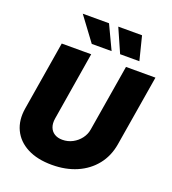

<svg xmlns="http://www.w3.org/2000/svg" viewBox="-167 -1073 1080 1208"><g transform="rotate(20 372.5 -469.0)"><path d="M319.3 11.2Q221.7 11.2 154.5 -23.7Q87.4 -58.6 57.6 -121.1Q27.8 -183.6 41.5 -265.6L117.7 -727.5H314.9L239.7 -269.5Q234.4 -235.8 243.7 -211.2Q252.9 -186.5 274.7 -173.1Q296.4 -159.7 327.6 -159.7Q364.3 -159.7 395.5 -176.3Q426.8 -192.9 447.8 -220.7Q468.8 -248.5 474.1 -282.2L547.9 -727.5H745.1L666.5 -252.9Q652.8 -170.9 605.5 -111.6Q558.1 -52.2 484.9 -20.5Q411.6 11.2 319.3 11.2ZM485.8 -790 415.5 -949.2H574.7L614.7 -790ZM295.9 -790 177.7 -949.2H353.5L428.7 -790Z"/></g></svg>

Font: Inter 28pt Black
Style: Italic
Weight: 900
Italic angle: -9.3988°
Designer: Rasmus Andersson
Foundry: rsms
Version: Version 4.001;git-66647c0bb